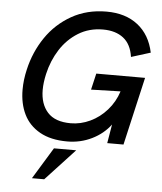

<svg xmlns="http://www.w3.org/2000/svg" viewBox="-60 -753 866 1028"><g transform="rotate(5 372.5 -239.5)"><path d="M59.1 -246.1Q59.1 -298.8 72.3 -355Q94.2 -450.7 147.5 -529.1Q200.7 -607.4 283.2 -654.3Q365.7 -701.2 471.2 -701.2Q573.7 -701.2 639.6 -649.4Q705.6 -597.7 725.6 -502.9L622.1 -470.7Q612.3 -538.6 570.3 -571.3Q528.3 -604 460.4 -604Q386.2 -604 328.1 -568.1Q270 -532.2 231.9 -472.7Q193.8 -413.1 177.2 -340.3Q166.5 -293 166.5 -254.4Q166.5 -178.2 206.8 -133.5Q247.1 -88.9 331.1 -88.9Q384.8 -88.9 435.5 -112.8Q486.3 -136.7 525.1 -180.7Q564 -224.6 582.5 -282.2L424.3 -277.8L444.8 -365.7H707L623 0H535.6L552.7 -101.6Q514.6 -50.3 453.4 -20.3Q392.1 9.8 320.8 9.8Q232.4 9.8 173.8 -23.2Q115.2 -56.2 87.2 -113.5Q59.1 -170.9 59.1 -246.1ZM150.4 222.2 253.9 52.7H373.5L216.3 222.2Z"/></g></svg>

Font: Acari Sans SemiBold
Style: Italic
Weight: 600
Italic angle: -13°
Designer: Alfredo Marco Pradil and Stefan Peev
Foundry: Hanken Design Co.
Version: Version 1.045;January 11, 2019;FontCreator 11.5.0.2425 64-bi